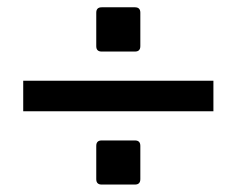

<svg xmlns="http://www.w3.org/2000/svg" viewBox="-20 -574 642 521"><path d="M255.9 -434.1Q241.2 -434.1 241.2 -448.7V-539.6Q241.2 -554.2 255.9 -554.2H346.2Q360.8 -554.2 360.8 -539.6V-448.7Q360.8 -434.1 346.2 -434.1ZM43 -355H559.1V-272H43ZM255.9 -73.2Q241.2 -73.2 241.2 -87.9V-178.2Q241.2 -192.9 255.9 -192.9H346.2Q360.8 -192.9 360.8 -178.2V-87.9Q360.8 -73.2 346.2 -73.2Z"/></svg>

Font: Vazir Code Hack
Style: Code-Hack
Weight: 400
Foundry: DejaVu fonts team - Redesigned by Saber Rastikerdar
Version: Version 1.1.2